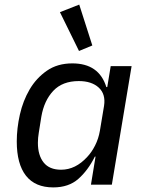

<svg xmlns="http://www.w3.org/2000/svg" viewBox="-20 -804 640 836"><path d="M376 0 396 -122H393Q363 -62 321 -25Q279 12 212 12Q133 12 93 -39Q53 -90 53 -188Q53 -245 66.5 -305Q80 -365 109 -414.5Q138 -464 184 -496Q230 -528 295 -528Q411 -528 443 -425H447L462 -516H553L467 0ZM246 -65Q309 -65 360 -121Q379 -141 394 -170.5Q409 -200 415 -235L433 -343Q441 -394 410 -422.5Q379 -451 323 -451Q252 -451 212 -408.5Q172 -366 160 -296L149 -227Q145 -204 145 -182Q145 -128 170 -96.5Q195 -65 246 -65ZM241 -751 325 -784 382 -606 324 -582Z"/></svg>

Font: IBM Plex Mono Text
Style: Italic
Weight: 450
Italic angle: -9°
Monospace: yes
Designer: Mike Abbink, Paul van der Laan, Pieter van Rosmalen
Foundry: Bold Monday
Version: Version 2.1